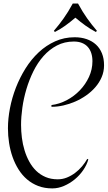

<svg xmlns="http://www.w3.org/2000/svg" viewBox="-20 -882 602 1073"><path d="M561.5 -517.1Q561.5 -481.9 548.3 -451.2Q535.2 -420.4 512.9 -394.8Q490.7 -369.1 461.4 -348.6Q432.1 -328.1 399.9 -314.2Q367.7 -300.3 334.2 -292.7Q300.8 -285.2 270.5 -285.2H267.6V-294.9Q311.5 -300.3 352.8 -322Q394 -343.8 426 -377Q458 -410.2 477.3 -452.1Q496.6 -494.1 496.6 -540Q496.6 -564.9 490 -585.2Q483.4 -605.5 470.5 -619.9Q457.5 -634.3 438 -642.1Q418.5 -649.9 392.6 -649.9Q340.3 -649.9 298.1 -627.7Q255.9 -605.5 223.1 -568.6Q190.4 -531.7 166.7 -483.9Q143.1 -436 127.7 -384.3Q112.3 -332.5 105 -280.5Q97.7 -228.5 97.7 -184.1Q97.7 -148.4 102.3 -112.1Q106.9 -75.7 117.2 -42Q127.4 -8.3 143.6 21.2Q159.7 50.8 182.4 72.8Q205.1 94.7 234.9 107.4Q264.6 120.1 302.7 120.1Q329.1 120.1 353.5 110.4Q377.9 100.6 399.4 84.5Q420.9 68.4 438.2 47.9Q455.6 27.3 467.8 5.9L473.6 8.8Q465.3 39.1 445.3 68.4Q425.3 97.7 397.7 120.4Q370.1 143.1 337.6 157Q305.2 170.9 272.5 170.9Q229 170.9 193.8 157.5Q158.7 144 131.1 120.4Q103.5 96.7 83.5 64.7Q63.5 32.7 50.3 -4.6Q37.1 -42 30.8 -82.8Q24.4 -123.5 24.4 -164.6Q24.4 -218.3 35.6 -276.9Q46.9 -335.4 68.8 -392.1Q90.8 -448.7 122.8 -499.8Q154.8 -550.8 196.3 -589.6Q237.8 -628.4 288.3 -651.1Q338.9 -673.8 397.5 -673.8Q434.1 -673.8 464.4 -663.3Q494.6 -652.8 516.4 -632.8Q538.1 -612.8 549.8 -583.7Q561.5 -554.7 561.5 -517.1ZM281.2 -710Q296.4 -727.5 309.6 -744.4Q322.8 -761.2 335.4 -779.1Q348.1 -796.9 360.6 -817.1Q373 -837.4 386.7 -862.3H416Q429.7 -837.4 442.1 -817.1Q454.6 -796.9 467.3 -779.1Q480 -761.2 493.2 -744.4Q506.3 -727.5 521.5 -710L516.1 -703.1Q499 -711.9 485.1 -720.7Q471.2 -729.5 457.8 -739Q444.3 -748.5 430.7 -759.3Q417 -770 401.4 -783.2Q385.7 -770 372.1 -759.3Q358.4 -748.5 345 -738.8Q331.5 -729 317.4 -720.5Q303.2 -711.9 286.6 -703.1Z"/></svg>

Font: Montez
Style: Regular
Weight: 400
Designer: Astigmatic (AOETI)
Foundry: Astigmatic (AOETI)
Version: Version 1.000